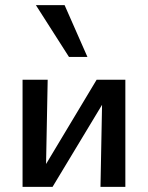

<svg xmlns="http://www.w3.org/2000/svg" viewBox="-20 -729 577 749"><path d="M372 0 380 -418H469V0ZM68 0V-418H166L158 0ZM132 0V-43L357 -418H410V-373L185 0ZM249 -507 120 -709H232L321 -507Z"/></svg>

Font: Ysabeau SemiBold
Style: Regular
Weight: 600
Designer: Christian Thalmann (Catharsis Fonts)
Version: Version 2.000;gftools[0.9.27.dev2+g8671c4b]